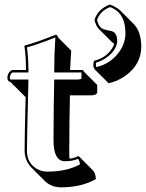

<svg xmlns="http://www.w3.org/2000/svg" viewBox="-20 -725 617 811"><path d="M379.9 -638.2V-643.1Q394 -685.1 438.5 -703.6Q440.4 -704.6 441.9 -705.1H446.8Q472.7 -694.8 488.8 -679.7L545.4 -623Q576.2 -590.8 576.7 -528.3Q576.7 -452.6 508.8 -404.3Q475.6 -380.9 438.5 -373.5L381.8 -430.2L381.3 -430.7Q370.6 -441.4 376 -464.8Q376.5 -466.8 377 -467.8Q435.5 -483.4 458.5 -529.8Q460.9 -535.2 462.4 -540Q457 -543.5 453.1 -546.9L396.5 -603.5Q385.3 -616.2 379.9 -638.2ZM23.9 -378.9Q19 -379.9 16.1 -382.3Q11.2 -388.2 11.2 -395Q11.2 -414.6 24.9 -425.8Q28.8 -428.2 32.2 -429.2H89.8Q89.8 -489.3 83 -529.8L85 -533.2Q125.5 -542.5 214.8 -578.1Q219.2 -577.6 221.7 -575.7Q223.6 -572.3 224.1 -567.9L280.8 -511.2Q276.9 -450.7 275.9 -429.2H326.2Q330.6 -428.7 332.5 -426.8Q333.5 -424.3 334 -422.9L390.6 -366.2V-335.4Q389.2 -323.2 366.7 -322.3H275.4L273.4 -215.3Q272.5 -159.7 272.5 -74.7Q272.5 -64 273.4 -54.7Q292 -56.6 311 -65.9Q313.5 -64 314.9 -63L371.6 -6.3Q384.3 7.3 384.8 31.2Q326.2 65.9 237.8 66.4Q196.3 65.9 169.4 39.6L112.8 -17.1Q84.5 -46.4 84 -87.9Q84 -142.1 86.9 -261.2L88.4 -314.5L80.6 -322.3ZM23.9 -389.2H100.1L97.2 -260.7Q94.2 -142.1 93.8 -87.9Q93.8 -38.1 133.3 -13.2Q153.8 0 181.2 0Q263.2 -0.5 317.9 -30.8Q315.9 -45.9 309.6 -54.2Q286.6 -43.9 252.9 -43.9Q206.5 -45.4 206.1 -130.9Q206.1 -217.8 207 -272.5L209 -389.2H310.1Q318.8 -389.6 324.2 -392.6V-418.9H209V-429.2Q209 -497.6 213.9 -566.9Q135.3 -535.6 93.8 -524.9Q99.6 -486.8 100.1 -429.2V-418.9H32.2Q25.4 -415.5 21.5 -399.9Q21 -397 21 -395ZM390.1 -639.2Q397.5 -609.9 416.5 -602.1Q425.8 -598.6 442.9 -595.2Q474.1 -592.3 475.1 -554.2Q475.1 -517.1 434.1 -484.9Q412.1 -468.3 385.3 -460Q384.3 -449.7 386.7 -441.4Q452.1 -457 488.3 -512.7Q509.8 -547.4 509.8 -585Q509.8 -665 455.1 -690.9Q449.7 -693.4 445.3 -694.8H443.8Q403.8 -678.2 391.1 -644Q390.6 -642.1 390.1 -641.1Z"/></svg>

Font: Linux Biolinum Shadow O
Style: Bold
Weight: 700
Designer: Philipp H. Poll
Foundry: Philipp H. Poll
Version: Version 0.9.2